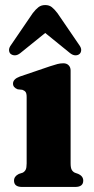

<svg xmlns="http://www.w3.org/2000/svg" viewBox="-20 -740 371 760"><path d="M259.5 -461V-93.5Q259.5 -76 263.8 -68.2Q268 -60.5 276 -56.5L290 -51.5Q309.5 -42.5 309.5 -25Q309.5 0 277.5 0H67.5Q35.5 0 35.5 -25Q35.5 -42 54.5 -51.5L70 -56.5Q77.5 -60.5 81.5 -68Q85.5 -75.5 85.5 -93V-356Q85.5 -370.5 81.2 -376Q77 -381.5 68.5 -384.5L50 -386.5Q31.5 -393.5 31.5 -409Q31.5 -427 58.5 -437L177.5 -477.5Q196 -483.5 207.2 -486.5Q218.5 -489.5 231 -489.5Q244 -489.5 251.8 -481.5Q259.5 -473.5 259.5 -461ZM60 -529.5Q49 -521 38.9 -521Q28.8 -521 21.7 -527Q16 -532.5 15.8 -542Q15.6 -551.5 24.4 -563L109.7 -688Q121.2 -703 132.2 -711.5Q143.2 -720 159 -720Q174.9 -720 185.4 -711.5Q196 -703 207.4 -688L292.8 -563Q301.6 -551.5 301.4 -542Q301.1 -532.5 295.4 -527Q289.3 -521 278.9 -521Q268.6 -521 257.6 -529.5L159 -609.5Z"/></svg>

Font: Fraunces 9pt
Style: Bold
Weight: 700
Version: Version 1.000;[b76b70a41]